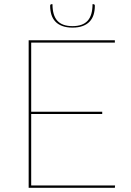

<svg xmlns="http://www.w3.org/2000/svg" viewBox="-20 -891 622 911"><path d="M526 -11 525 0H116V-700H525V-689H128V-361H465V-350H128V-11ZM324 -767Q372.5 -767 395.8 -792.5Q419 -818 419 -871H424Q426.5 -871 428.2 -869.2Q430 -867.5 430 -863.5Q430 -840 424 -821Q418 -802 405.2 -788.5Q392.5 -775 372.2 -767.5Q352 -760 324 -760Q296 -760 275.8 -767.5Q255.5 -775 242.8 -788.5Q230 -802 224 -821Q218 -840 218 -863.5Q218 -867.5 219.8 -869.2Q221.5 -871 224 -871H229Q229 -818 252.2 -792.5Q275.5 -767 324 -767Z"/></svg>

Font: Lato 2
Style: Regular
Weight: 100
Designer: Lukasz Dziedzic with Adam Twardoch and Botio Nikoltchev
Foundry: tyPoland Lukasz Dziedzic
Version: Version 2.015; 2015-08-06; http://www.latofonts.com/